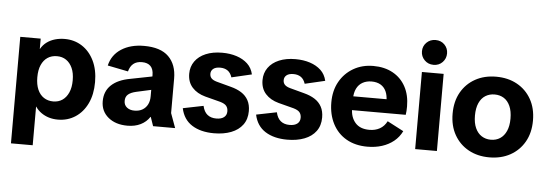

<svg xmlns="http://www.w3.org/2000/svg" viewBox="-56 -926 3710 1302"><g transform="rotate(5 1799.0 -274.5)"><path d="M53 200V-525H192V-455H193Q209 -483 233.5 -501Q258 -519 289 -528Q320 -537 355 -537Q421 -537 473 -503.5Q525 -470 555 -408.5Q585 -347 585 -263Q585 -179 555.5 -117.5Q526 -56 474 -22Q422 12 355 12Q323 12 294.5 3.5Q266 -5 242 -22Q218 -39 202 -63H201V200ZM313 -108Q349 -108 375.5 -126Q402 -144 417.5 -178.5Q433 -213 433 -262Q433 -312 417.5 -346Q402 -380 375.5 -398Q349 -416 313 -416Q276 -416 249 -398Q222 -380 207 -346Q192 -312 192 -262Q192 -213 207 -178.5Q222 -144 249.5 -126Q277 -108 313 -108Z M829 12Q748 12 698 -29.5Q648 -71 648 -139Q648 -207 692.5 -249Q737 -291 820 -306L1018 -345V-255L869 -222Q833 -214 814.5 -198.5Q796 -183 796 -154Q796 -126 816 -110Q836 -94 867 -94Q900 -94 922.5 -107.5Q945 -121 957 -144.5Q969 -168 969 -200V-345Q969 -385 949 -405.5Q929 -426 890 -426Q854 -426 832 -408Q810 -390 801 -355L661 -383Q678 -456 740.5 -496.5Q803 -537 895 -537Q1008 -537 1062.5 -483Q1117 -429 1117 -334V-99L1153 0H1003L982 -61H980Q957 -26 918.5 -7Q880 12 829 12Z M1418 12Q1327 12 1268 -25.5Q1209 -63 1193 -139L1332 -167Q1341 -127 1364.5 -108Q1388 -89 1425 -89Q1459 -89 1477.5 -103.5Q1496 -118 1496 -144Q1496 -166 1484.5 -180.5Q1473 -195 1442 -204L1338 -231Q1282 -246 1249 -282.5Q1216 -319 1216 -376Q1216 -424 1242 -460.5Q1268 -497 1315.5 -517Q1363 -537 1427 -537Q1481 -537 1525.5 -522.5Q1570 -508 1600 -480Q1630 -452 1640 -408L1503 -376Q1493 -407 1472.5 -421Q1452 -435 1422 -435Q1391 -435 1375 -422Q1359 -409 1359 -388Q1359 -369 1370.5 -357Q1382 -345 1407 -338L1504 -312Q1547 -301 1577.5 -281.5Q1608 -262 1624.5 -231.5Q1641 -201 1641 -158Q1641 -103 1613 -65Q1585 -27 1534.5 -7.5Q1484 12 1418 12Z M1917 12Q1826 12 1767 -25.5Q1708 -63 1692 -139L1831 -167Q1840 -127 1863.5 -108Q1887 -89 1924 -89Q1958 -89 1976.5 -103.5Q1995 -118 1995 -144Q1995 -166 1983.5 -180.5Q1972 -195 1941 -204L1837 -231Q1781 -246 1748 -282.5Q1715 -319 1715 -376Q1715 -424 1741 -460.5Q1767 -497 1814.5 -517Q1862 -537 1926 -537Q1980 -537 2024.5 -522.5Q2069 -508 2099 -480Q2129 -452 2139 -408L2002 -376Q1992 -407 1971.5 -421Q1951 -435 1921 -435Q1890 -435 1874 -422Q1858 -409 1858 -388Q1858 -369 1869.5 -357Q1881 -345 1906 -338L2003 -312Q2046 -301 2076.5 -281.5Q2107 -262 2123.5 -231.5Q2140 -201 2140 -158Q2140 -103 2112 -65Q2084 -27 2033.5 -7.5Q1983 12 1917 12Z M2462 12Q2380 12 2319.5 -22.5Q2259 -57 2226 -120.5Q2193 -184 2193 -267Q2193 -347 2227 -407.5Q2261 -468 2320.5 -502.5Q2380 -537 2456 -537Q2532 -537 2588.5 -506Q2645 -475 2676 -418Q2707 -361 2707 -283Q2707 -269 2706 -252.5Q2705 -236 2703 -226H2263V-320H2608L2565 -305Q2565 -346 2552 -374Q2539 -402 2514 -416.5Q2489 -431 2453 -431Q2419 -431 2392.5 -416.5Q2366 -402 2351.5 -373Q2337 -344 2337 -301V-238Q2337 -178 2369.5 -140.5Q2402 -103 2466 -103Q2506 -103 2536.5 -120Q2567 -137 2585 -172L2696 -114Q2676 -73 2641.5 -45Q2607 -17 2561.5 -2.5Q2516 12 2462 12Z M2787 0V-525H2935V0ZM2861 -580Q2824 -580 2799.5 -605Q2775 -630 2775 -665Q2775 -700 2799.5 -724.5Q2824 -749 2861 -749Q2898 -749 2922 -724.5Q2946 -700 2946 -665Q2946 -630 2922 -605Q2898 -580 2861 -580Z M3292 12Q3212 12 3150.5 -22Q3089 -56 3054 -117.5Q3019 -179 3019 -262Q3019 -346 3054 -407.5Q3089 -469 3150.5 -503Q3212 -537 3292 -537Q3373 -537 3434.5 -503Q3496 -469 3531 -407.5Q3566 -346 3566 -262Q3566 -179 3531 -117.5Q3496 -56 3434.5 -22Q3373 12 3292 12ZM3292 -108Q3328 -108 3355 -125.5Q3382 -143 3397.5 -177.5Q3413 -212 3413 -262Q3413 -313 3397.5 -347.5Q3382 -382 3355 -399Q3328 -416 3292 -416Q3257 -416 3229.5 -399Q3202 -382 3186.5 -347.5Q3171 -313 3171 -262Q3171 -212 3186.5 -177.5Q3202 -143 3229.5 -125.5Q3257 -108 3292 -108Z"/></g></svg>

Font: TikTok Sans 24pt
Style: Bold
Weight: 700
Version: Version 4.000